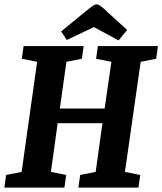

<svg xmlns="http://www.w3.org/2000/svg" viewBox="-33 -859 743 879"><path d="M-5 -58 66 -72 137 -576 67 -590 75 -648H350L342 -590L271 -576L241 -362H446L477 -576L407 -590L415 -648H690L682 -590L611 -576L539 -72L609 -58L601 0H326L334 -58L405 -72L436 -295H231L200 -72L270 -58L262 0H-13ZM247 -715 337 -789Q365 -812 382.5 -825.5Q400 -839 409 -839Q417 -839 425.5 -833Q434 -827 443.5 -818.5Q453 -810 462 -801L549 -722L510 -674L397 -735L273 -676Z"/></svg>

Font: Faustina VF Beta
Style: Italic
Weight: 400
Italic angle: -8°
Designer: Alfonso Garcia
Foundry: Omnibus-Type
Version: Version 1.006